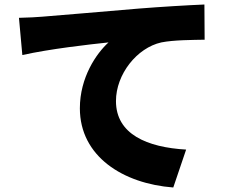

<svg xmlns="http://www.w3.org/2000/svg" viewBox="-20 -780 1040 851"><path d="M64 -701 79 -536C199 -563 375 -583 461 -592C407 -543 334 -437 334 -300C334 -87 525 34 748 51L805 -117C632 -127 494 -185 494 -332C494 -451 587 -568 695 -592C750 -603 835 -603 887 -604L886 -760C813 -757 695 -750 595 -742C412 -726 261 -714 167 -706C148 -704 104 -702 64 -701Z"/></svg>

Font: Noto Sans TC Black
Style: Regular
Weight: 900
Designer: Ryoko NISHIZUKA 西塚涼子 (kana, bopomofo & ideographs); Paul D. Hunt (Latin, Greek & Cyrillic); Sandoll Communications 산돌커뮤니
Foundry: Adobe
Version: Version 2.004;hotconv 1.0.118;makeotfexe 2.5.65603